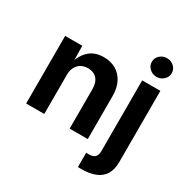

<svg xmlns="http://www.w3.org/2000/svg" viewBox="-210 -954 1315 1343"><g transform="rotate(30 447.0 -282.0)"><path d="M208.8 -316.1V0H62.4V-545.9H200.6L203 -409.6H194.2Q215.7 -477.9 259.4 -515.3Q303.2 -552.7 372.3 -552.7Q429.1 -552.7 471.3 -528.1Q513.4 -503.4 536.8 -457.3Q560.1 -411.3 560.1 -347.2V0H413.7V-321.7Q413.7 -372.5 387.4 -401.5Q361.2 -430.4 314.9 -430.4Q284 -430.4 260 -416.9Q236 -403.3 222.4 -377.9Q208.8 -352.4 208.8 -316.1ZM684.6 -545.9H831.3V28Q831.5 90.6 807 129.4Q782.4 168.2 736.8 186.2Q691.1 204.1 627.9 204.1H598.2V88.8H617.7Q654.5 88.8 669.5 73Q684.6 57.2 684.6 25.9ZM758.1 -617.1Q725 -617.1 701.4 -639.2Q677.8 -661.3 677.8 -692.2Q677.8 -723.8 701.4 -745.7Q725 -767.5 758.1 -767.5Q791.3 -767.5 814.9 -745.7Q838.6 -723.9 838.6 -692.3Q838.6 -661.3 814.9 -639.2Q791.3 -617.1 758.1 -617.1Z"/></g></svg>

Font: Inter Variable LoSnoCo
Style: Regular
Weight: 400
Designer: Rasmus Andersson
Foundry: rsms
Version: Version 4.000;git-a52131595; featfreeze: case,dlig,ss01,ss02